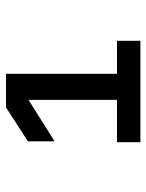

<svg xmlns="http://www.w3.org/2000/svg" viewBox="56 -926 488 640"><g transform="rotate(-90 300.0 -606.0)"><path d="M146 -382V-460H287V-755L149 -668V-757L262 -830H374V-460H484V-382Z"/></g></svg>

Font: JetBrains Mono NL
Style: Bold
Weight: 700
Monospace: yes
Designer: Philipp Nurullin, Konstantin Bulenkov
Foundry: JetBrains
Version: Version 2.305; ttfautohint (v1.8.4.7-5d5b)